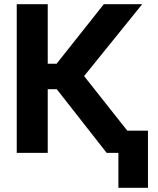

<svg xmlns="http://www.w3.org/2000/svg" viewBox="-20 -727 752 913"><path d="M250 -302.7H207V0H59.6V-707H207V-423.8H249L473.6 -707H656.2L379.9 -365.2L585.4 -105.5H683.6V166H543V0H487.3Z"/></svg>

Font: Pretendard GOV
Style: Bold
Weight: 700
Designer: Base glyphs from Inter by Rasmus Andersson; Hangeul glyphs from Noto Sans CJK(Source Han Sans) by Jang Soo-young and Kan
Foundry: Kil Hyung-jin
Version: Version 1.309